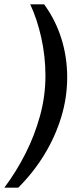

<svg xmlns="http://www.w3.org/2000/svg" viewBox="-44 -706 370 883"><path d="M-24 157Q30 85 72.5 1.5Q115 -82 140 -173Q165 -264 165 -358Q165 -446 146 -532Q127 -618 95 -686H159Q211 -615 238 -529.5Q265 -444 265 -351Q265 -257 237.5 -167Q210 -77 160 5Q110 87 40 157Z"/></svg>

Font: Chivo Medium Medium
Style: Italic
Weight: 500
Italic angle: -8.05°
Version: Version 2.002